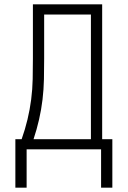

<svg xmlns="http://www.w3.org/2000/svg" viewBox="-20 -690 590 887"><path d="M51 177V-47H80Q96 -92 107 -138Q118 -184 124 -230.5Q130 -277 131 -324.5Q132 -372 132 -419V-670H452V-47H499V177H447V0H103V177ZM400 -47V-623H184V-419Q184 -372 183 -324.5Q182 -277 176.5 -230.5Q171 -184 160.5 -138Q150 -92 135 -47Z"/></svg>

Font: Lode Dark
Style: Regular
Weight: 400
Monospace: yes
Designer: Belleve Invis
Foundry: Belleve Invis
Version: Version 29.2.0; ttfautohint (v1.8.3)